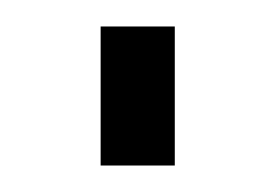

<svg xmlns="http://www.w3.org/2000/svg" viewBox="-20 -465 203 145"><path d="M112 -445V-340H56V-445Z"/></svg>

Font: Fundamental  Brigade Scvhlank
Style: Regular
Weight: 100
Designer: Peter Wiegel, original typeface by Arno Drescher 1935
Foundry: Peter Wiegel
Version: Version 0.000 2012 initial release